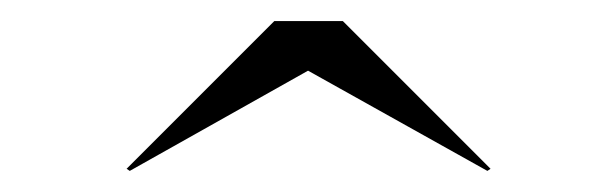

<svg xmlns="http://www.w3.org/2000/svg" viewBox="-20 -790 584 182"><path d="M272 -723 442 -628 445 -630 305 -770H240L100 -630L103 -628Z"/></svg>

Font: Bodoni* 48pt Fatface
Style: Regular
Weight: 900
Version: Version 2.3